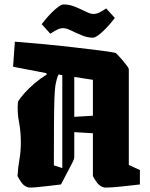

<svg xmlns="http://www.w3.org/2000/svg" viewBox="-20 -833 675 866"><path d="M61 -374Q70 -390 90 -412.5Q110 -435 136.5 -457.5Q163 -480 191 -497L189 -503L39 -532L47 -645Q112 -640 181 -633.5Q250 -627 313.5 -619.5Q377 -612 426 -606Q475 -600 499 -595Q502 -595 511.5 -585Q521 -575 532.5 -561.5Q544 -548 552.5 -536.5Q561 -525 561 -520V-89L611 -66V-1Q584 2 548.5 6Q513 10 484 12Q455 14 447 12Q428 6 415.5 -12Q403 -30 399 -39V-232L315 -237V-123Q315 -117 307.5 -101.5Q300 -86 289 -66L255 -1Q228 2 196 6Q164 10 139 12Q114 14 107 12Q88 7 75.5 -11.5Q63 -30 59 -39Q61 -77 67.5 -113Q74 -149 74 -191Q74 -241 65.5 -283.5Q57 -326 61 -374ZM223 -87 261 -75V-494L244 -497Q236 -480 231.5 -456.5Q227 -433 225.5 -390Q224 -347 223.5 -274.5Q223 -202 223 -87ZM399 -473 315 -486V-306L399 -311ZM399 -663Q374 -663 348 -674Q322 -685 300.5 -695.5Q279 -706 265 -706Q251 -706 237.5 -699Q224 -692 207 -681L168 -724Q174 -732 186.5 -747Q199 -762 214 -777Q229 -792 243.5 -802.5Q258 -813 267 -813Q293 -813 318.5 -802.5Q344 -792 366 -781Q388 -770 401 -770Q415 -770 429 -777Q443 -784 459 -795L498 -752Q492 -744 479.5 -729Q467 -714 452 -699Q437 -684 422.5 -673.5Q408 -663 399 -663Z"/></svg>

Font: Grenze Gotisch Black
Style: Regular
Weight: 900
Designer: Renata Polastri
Foundry: Omnibus-Type
Version: Version 1.001